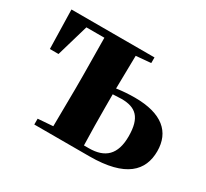

<svg xmlns="http://www.w3.org/2000/svg" viewBox="-116 -716 950 887"><g transform="rotate(30 359.5 -273.0)"><path d="M151 0H445C638 0 705 -73 705 -177C705 -279 637 -340 492 -340C462 -340 428 -338 395 -333L398 -509L477 -516V-546H34L39 -338H85L135 -509H231L233 -308V-238L231 -37L151 -31ZM395 -302 441 -304C517 -304 556 -271 556 -170C556 -73 510 -31 424 -31H398C396 -89 395 -180 395 -238Z"/></g></svg>

Font: Noto Serif SC Black
Style: Regular
Weight: 900
Designer: Ryoko NISHIZUKA 西塚涼子 (kana & ideographs); Frank Grießhammer (Latin, Greek & Cyrillic); Wenlong ZHANG 张文龙 (bopomofo); San
Foundry: Adobe
Version: Version 2.001;hotconv 1.1.0;makeotfexe 2.6.0